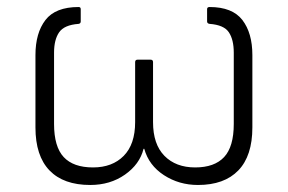

<svg xmlns="http://www.w3.org/2000/svg" viewBox="-20 -515 820 547"><path d="M237 12Q161 12 121 -29.5Q81 -71 81 -152V-358Q81 -421 109.5 -458Q138 -495 204 -495Q210 -495 210 -489V-454Q210 -448 204 -447Q163 -444 148.5 -423Q134 -402 134 -365V-162Q134 -97 161.5 -67.5Q189 -38 245 -38Q300 -38 332.5 -71Q365 -104 365 -167V-338Q365 -345 372 -345H409Q416 -345 416 -338V-167Q416 -104 448.5 -71Q481 -38 536 -38Q591 -38 618.5 -67.5Q646 -97 646 -162V-365Q646 -402 632 -423Q618 -444 577 -447Q570 -448 570 -454V-489Q570 -495 577 -495Q642 -495 670.5 -458Q699 -421 699 -358V-152Q699 -71 659 -29.5Q619 12 544 12Q490 12 447 -16Q404 -44 391 -91H389Q378 -47 336 -17.5Q294 12 237 12Z"/></svg>

Font: Sofia Sans Light
Style: Regular
Weight: 300
Designer: Botio Nikoltchev, Ani Petrova
Foundry: lettersoup
Version: Version 4.100; ttfautohint (v1.8.3)